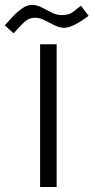

<svg xmlns="http://www.w3.org/2000/svg" viewBox="-85 -768 384 788"><path d="M58.1 -695.3Q33.2 -695.3 14.6 -677.2Q-3.9 -659.2 -29.3 -631.3L-65.4 -664.1Q-49.3 -682.1 -30.8 -701.7Q-12.2 -721.2 7.6 -734.6Q27.3 -748 46.4 -748Q66.4 -748 86.4 -737.5Q106.4 -727.1 126.7 -716.6Q147 -706.1 168 -706.1Q184.6 -706.1 195.1 -709Q205.6 -711.9 216.8 -720.5Q228 -729 247.1 -744.6L278.8 -703.1Q212.9 -653.8 178.7 -653.8Q159.7 -653.8 139.2 -664.1Q118.7 -674.3 98.1 -684.8Q77.6 -695.3 58.1 -695.3ZM79.6 -586.4H147.5V-0.5H79.6Z"/></svg>

Font: Vazir Light
Style: Light
Weight: 300
Designer: Saber Rastikerdar
Foundry: Saber Rastikerdar
Version: Version 30.0.0